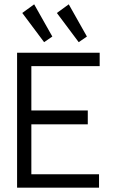

<svg xmlns="http://www.w3.org/2000/svg" viewBox="-20 -868 540 888"><path d="M59 0V-624H441V-562H125V-357H386V-293H125V-62H438V0ZM184 -673 83 -808 138 -848 222 -699ZM344 -673 243 -808 298 -848 382 -699Z"/></svg>

Font: Inconsolata Nerd Font Mono
Style: Regular
Weight: 400
Monospace: yes
Designer: Raph Levien, Cyreal, Brenton Simpson
Foundry: Raph Levien, Cyreal, Google
Version: Version 3.000; ttfautohint (v1.8.3);Nerd Fonts 3.0.2